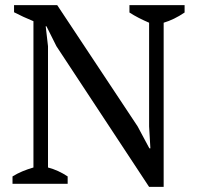

<svg xmlns="http://www.w3.org/2000/svg" viewBox="-20 -720 772 752"><path d="M487 -671C510 -656 536 -643 564 -631V-225L569 -139H565L519 -225L204 -700H35V-672C58 -660 84 -648 111 -637V-64C80 -55 53 -44 29 -29V0H245V-29C221 -45 195 -57 168 -64V-539L159 -617H162L201 -539L564 12H621V-631C648 -639 675 -652 703 -671V-700H487Z"/></svg>

Font: PT Serif
Style: Regular
Weight: 400
Designer: A.Korolkova, O.Umpeleva, V.Yefimov
Foundry: ParaType Ltd
Version: Version 1.000;PS 001.000;hotconv 1.0.88;makeotf.lib2.5.64775